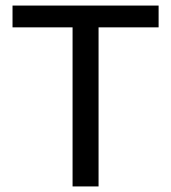

<svg xmlns="http://www.w3.org/2000/svg" viewBox="-20 -670 615 690"><path d="M334.2 0H240.8V-571.7H25V-650H550V-571.7H334.2Z"/></svg>

Font: Familjen Grotesk Variable
Style: Regular
Weight: 400
Designer: Anders Wikstroem, Jonas Baeckman, Matilda Gysing, Kristian Moeller
Foundry: Familjen STHLM AB
Version: Version 2.000